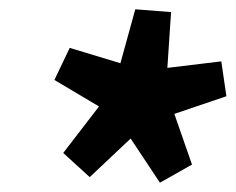

<svg xmlns="http://www.w3.org/2000/svg" viewBox="-20 -734 507 413"><path d="M173 -353 116 -405 193 -505 97 -562 130 -631 239 -598 271 -714 348 -708 340 -588 456 -602 467 -527 355 -489 393 -380 324 -341 261 -436Z"/></svg>

Font: Source Sans 3 ExtraBold
Style: Italic
Weight: 800
Italic angle: -11°
Version: Version 3.052;hotconv 1.1.0;makeotfexe 2.6.0